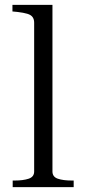

<svg xmlns="http://www.w3.org/2000/svg" viewBox="-20 -767 347 787"><path d="M195 -747V-64Q195 -42 217 -34.5Q239 -27 274 -27H282V0H32V-27H40Q75 -27 97.5 -34.5Q120 -42 120 -64V-674Q120 -688 113.5 -697Q107 -706 92 -710.5Q77 -715 52 -718L31 -720V-747Z"/></svg>

Font: Roboto Serif 120pt Expanded Light
Style: Regular
Weight: 300
Width: 7
Designer: Greg Gazdowicz
Foundry: Commercial Type
Version: Version 1.008